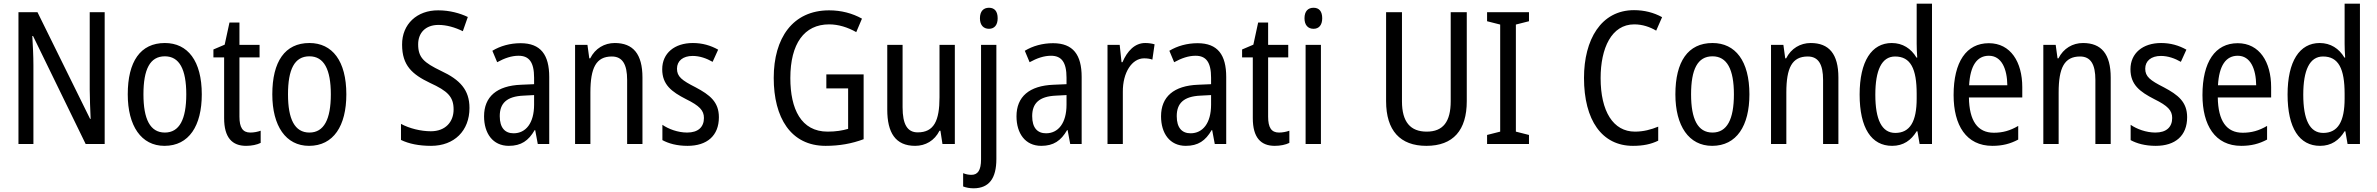

<svg xmlns="http://www.w3.org/2000/svg" viewBox="-20 -780 12873 1040"><path d="M547 0V-714H466V-294C466 -247 469 -187 471 -136H468L183 -714H80V0H161V-426C161 -477 158 -533 155 -585H159L444 0Z M1073 -269C1073 -450 997 -547 873 -547C740 -547 672 -446 672 -269C672 -98 745 10 871 10C1004 10 1073 -99 1073 -269ZM757 -269C757 -404 792 -475 873 -475C952 -475 989 -404 989 -269C989 -134 952 -62 873 -62C793 -62 757 -135 757 -269Z M1336 -62C1294 -62 1277 -90 1277 -148V-469H1386V-537H1277V-658H1223L1197 -538L1136 -512V-469H1194V-140C1194 -34 1238 10 1313 10C1343 10 1372 4 1392 -6V-72C1376 -66 1355 -62 1336 -62Z M1856 -269C1856 -450 1780 -547 1656 -547C1523 -547 1455 -446 1455 -269C1455 -98 1528 10 1654 10C1787 10 1856 -99 1856 -269ZM1540 -269C1540 -404 1575 -475 1656 -475C1735 -475 1772 -404 1772 -269C1772 -134 1735 -62 1656 -62C1576 -62 1540 -135 1540 -269Z M2523 -195C2523 -293 2472 -348 2369 -396C2276 -441 2245 -468 2245 -540C2245 -602 2285 -645 2355 -645C2399 -645 2444 -632 2487 -611L2514 -688C2472 -708 2417 -724 2354 -724C2239 -725 2157 -649 2158 -538C2158 -425 2213 -377 2309 -331C2405 -287 2437 -256 2437 -187C2437 -120 2393 -69 2314 -69C2260 -69 2198 -84 2152 -109V-22C2195 -1 2250 10 2315 10C2441 10 2523 -72 2523 -195Z M2800 -546C2743 -546 2690 -531 2647 -505L2673 -443C2713 -465 2751 -478 2789 -478C2846 -478 2873 -443 2873 -359V-324L2803 -321C2671 -316 2602 -256 2602 -150C2602 -58 2649 10 2736 10C2803 10 2843 -18 2876 -75H2879L2893 0H2955V-363C2955 -483 2909 -546 2800 -546ZM2816 -262 2873 -265V-213C2873 -113 2828 -58 2762 -58C2716 -58 2687 -87 2687 -151C2687 -220 2724 -258 2816 -262Z M3310 -547C3254 -547 3204 -518 3177 -464H3172L3162 -537H3095V0H3178V-279C3178 -413 3209 -474 3294 -474C3352 -474 3377 -431 3377 -347V0H3460V-360C3460 -488 3409 -547 3310 -547Z M3874 -145C3874 -228 3825 -266 3748 -307C3673 -345 3647 -365 3647 -408C3647 -450 3679 -477 3732 -477C3770 -477 3807 -464 3840 -445L3870 -511C3829 -534 3784 -547 3733 -547C3634 -547 3567 -492 3567 -405C3567 -321 3618 -283 3696 -243C3769 -207 3793 -182 3793 -141C3793 -92 3762 -62 3702 -62C3652 -62 3601 -81 3568 -104V-21C3601 -3 3646 10 3704 10C3810 10 3874 -45 3874 -145Z M4456 -377V-301H4574V-82C4543 -73 4508 -67 4463 -67C4319 -67 4261 -190 4261 -357C4261 -543 4336 -648 4471 -648C4522 -648 4572 -632 4618 -606L4649 -679C4597 -708 4537 -724 4471 -724C4274 -724 4171 -574 4171 -358C4171 -143 4263 10 4452 10C4527 10 4594 -2 4658 -26V-377Z M5152 -537H5069V-253C5069 -126 5039 -63 4951 -63C4895 -63 4869 -106 4869 -199V-537H4786V-186C4786 -62 4830 10 4937 10C4993 10 5042 -18 5069 -72H5074L5085 0H5152Z M5288 -681C5288 -644 5307 -624 5337 -624C5366 -624 5384 -644 5384 -681C5384 -719 5367 -738 5337 -738C5307 -738 5288 -719 5288 -681ZM5255 240C5337 239 5377 187 5377 81V-537H5294V83C5294 143 5276 167 5242 167C5226 167 5212 164 5197 158V230C5213 236 5231 240 5255 240Z M5684 -546C5627 -546 5574 -531 5531 -505L5557 -443C5597 -465 5635 -478 5673 -478C5730 -478 5757 -443 5757 -359V-324L5687 -321C5555 -316 5486 -256 5486 -150C5486 -58 5533 10 5620 10C5687 10 5727 -18 5760 -75H5763L5777 0H5839V-363C5839 -483 5793 -546 5684 -546ZM5700 -262 5757 -265V-213C5757 -113 5712 -58 5646 -58C5600 -58 5571 -87 5571 -151C5571 -220 5608 -258 5700 -262Z M6183 -547C6127 -547 6086 -504 6060 -443H6055L6045 -537H5979V0H6062V-282C6061 -388 6112 -464 6177 -464C6193 -464 6209 -462 6222 -457L6234 -540C6217 -545 6199 -547 6183 -547Z M6467 -546C6410 -546 6357 -531 6314 -505L6340 -443C6380 -465 6418 -478 6456 -478C6513 -478 6540 -443 6540 -359V-324L6470 -321C6338 -316 6269 -256 6269 -150C6269 -58 6316 10 6403 10C6470 10 6510 -18 6543 -75H6546L6560 0H6622V-363C6622 -483 6576 -546 6467 -546ZM6483 -262 6540 -265V-213C6540 -113 6495 -58 6429 -58C6383 -58 6354 -87 6354 -151C6354 -220 6391 -258 6483 -262Z M6908 -62C6866 -62 6849 -90 6849 -148V-469H6958V-537H6849V-658H6795L6769 -538L6708 -512V-469H6766V-140C6766 -34 6810 10 6885 10C6915 10 6944 4 6964 -6V-72C6948 -66 6927 -62 6908 -62Z M7095 -738C7065 -738 7046 -719 7046 -681C7046 -644 7065 -624 7095 -624C7124 -624 7142 -644 7142 -681C7142 -719 7125 -738 7095 -738ZM7135 -537H7052V0H7135Z M7925 -232V-714H7838V-232C7838 -121 7797 -67 7708 -67C7620 -67 7574 -119 7574 -231V-714H7488V-232C7488 -73 7564 10 7706 10C7852 10 7925 -75 7925 -232Z M8262 0V-49L8191 -67V-647L8262 -665V-714H8035V-665L8106 -647V-67L8035 -49V0Z M8832 -648C8877 -648 8917 -634 8951 -614L8983 -687C8938 -712 8886 -725 8831 -725C8652 -725 8560 -565 8560 -358C8560 -129 8657 10 8825 10C8881 10 8923 1 8962 -18V-94C8923 -78 8882 -67 8836 -67C8718 -67 8650 -177 8650 -357C8650 -519 8709 -648 8832 -648Z M9456 -269C9456 -450 9380 -547 9256 -547C9123 -547 9055 -446 9055 -269C9055 -98 9128 10 9254 10C9387 10 9456 -99 9456 -269ZM9140 -269C9140 -404 9175 -475 9256 -475C9335 -475 9372 -404 9372 -269C9372 -134 9335 -62 9256 -62C9176 -62 9140 -135 9140 -269Z M9788 -547C9732 -547 9682 -518 9655 -464H9650L9640 -537H9573V0H9656V-279C9656 -413 9687 -474 9772 -474C9830 -474 9855 -431 9855 -347V0H9938V-360C9938 -488 9887 -547 9788 -547Z M10229 10C10290 10 10332 -20 10362 -69H10366L10378 0H10445V-760H10362V-543C10362 -523 10363 -494 10365 -468H10361C10332 -517 10286 -547 10227 -547C10118 -547 10053 -448 10053 -268C10053 -86 10117 10 10229 10ZM10246 -60C10173 -60 10138 -132 10138 -267C10138 -399 10172 -474 10245 -474C10329 -474 10362 -408 10362 -272V-246C10362 -122 10326 -60 10246 -60Z M10753 -546C10631 -546 10562 -445 10562 -265C10562 -102 10630 10 10772 10C10826 10 10869 -1 10912 -24V-98C10868 -72 10827 -61 10780 -61C10692 -61 10647 -125 10645 -252H10934V-308C10934 -444 10871 -546 10753 -546ZM10753 -478C10822 -478 10852 -407 10853 -318H10646C10652 -425 10689 -478 10753 -478Z M11263 -547C11207 -547 11157 -518 11130 -464H11125L11115 -537H11048V0H11131V-279C11131 -413 11162 -474 11247 -474C11305 -474 11330 -431 11330 -347V0H11413V-360C11413 -488 11362 -547 11263 -547Z M11827 -145C11827 -228 11778 -266 11701 -307C11626 -345 11600 -365 11600 -408C11600 -450 11632 -477 11685 -477C11723 -477 11760 -464 11793 -445L11823 -511C11782 -534 11737 -547 11686 -547C11587 -547 11520 -492 11520 -405C11520 -321 11571 -283 11649 -243C11722 -207 11746 -182 11746 -141C11746 -92 11715 -62 11655 -62C11605 -62 11554 -81 11521 -104V-21C11554 -3 11599 10 11657 10C11763 10 11827 -45 11827 -145Z M12101 -546C11979 -546 11910 -445 11910 -265C11910 -102 11978 10 12120 10C12174 10 12217 -1 12260 -24V-98C12216 -72 12175 -61 12128 -61C12040 -61 11995 -125 11993 -252H12282V-308C12282 -444 12219 -546 12101 -546ZM12101 -478C12170 -478 12200 -407 12201 -318H11994C12000 -425 12037 -478 12101 -478Z M12547 10C12608 10 12650 -20 12680 -69H12684L12696 0H12763V-760H12680V-543C12680 -523 12681 -494 12683 -468H12679C12650 -517 12604 -547 12545 -547C12436 -547 12371 -448 12371 -268C12371 -86 12435 10 12547 10ZM12564 -60C12491 -60 12456 -132 12456 -267C12456 -399 12490 -474 12563 -474C12647 -474 12680 -408 12680 -272V-246C12680 -122 12644 -60 12564 -60Z"/></svg>

Font: Noto Sans Gujarati UI Condensed
Style: Regular
Weight: 400
Width: 3
Designer: Jelle Bosma - Monotype Design Team, Universal Thirst
Foundry: Monotype Imaging Inc.
Version: Version 2.106